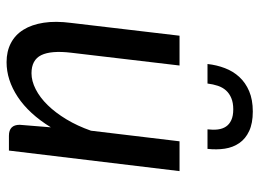

<svg xmlns="http://www.w3.org/2000/svg" viewBox="-120 -644 771 570"><g transform="rotate(90 265.0 -358.5)"><path d="M487.5 -506.5 426.5 0H382.5Q350 0 350 -32L357.5 -124.5Q317.5 -59.5 267.2 -26.2Q217 7 164 7Q132 7 107.5 -5.8Q83 -18.5 67.8 -43Q52.5 -67.5 47 -103Q41.5 -138.5 47.5 -184.5L85.5 -506.5H174L136 -184.5Q129 -125 143.2 -96Q157.5 -67 197 -67Q220 -67 244.5 -79.5Q269 -92 291.5 -115Q314 -138 333.8 -170.8Q353.5 -203.5 367.5 -243.5L399 -506.5ZM310.5 -724Q345.5 -724 368.5 -713.2Q391.5 -702.5 404.2 -684Q417 -665.5 420.8 -641.2Q424.5 -617 421.5 -589.5H363.5Q365.5 -606 363.8 -620.2Q362 -634.5 355.2 -644.5Q348.5 -654.5 336 -660.2Q323.5 -666 304 -666Q284.5 -666 270.8 -660.2Q257 -654.5 248 -644.5Q239 -634.5 234.2 -620.2Q229.5 -606 227.5 -589.5H169.5Q172.5 -617 181.8 -641.2Q191 -665.5 208 -684Q225 -702.5 250.2 -713.2Q275.5 -724 310.5 -724Z"/></g></svg>

Font: Lato 2
Style: Italic
Weight: 400
Italic angle: -7°
Designer: Lukasz Dziedzic with Adam Twardoch and Botio Nikoltchev
Foundry: tyPoland Lukasz Dziedzic
Version: Version 2.015; 2015-08-06; http://www.latofonts.com/